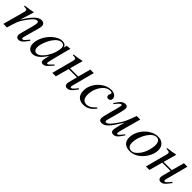

<svg xmlns="http://www.w3.org/2000/svg" viewBox="323 -1637 2844 2844"><g transform="rotate(45 1745.0 -215.0)"><path d="M465 -117C458 -108 451 -99 444 -91C415 -54 397 -38 383 -38C371 -38 367 -47 367 -56C367 -64 371 -81 381 -117L437 -320C443 -341 447 -362 447 -380C447 -416 425 -441 382 -441C318 -441 251 -381 151 -221L218 -439L214 -441C161 -430 134 -426 52 -415V-400C103 -399 117 -393 117 -373C117 -367 116 -358 115 -353L19 0H94C141 -158 149 -181 194 -248C257 -341 302 -390 342 -390C357 -390 366 -379 366 -361C366 -349 360 -313 352 -282L308 -120C294 -68 292 -55 292 -45C292 -7 314 9 339 9C386 9 411 -11 479 -104Z M980 -111 953 -82C923 -49 910 -41 901 -41C893 -41 887 -45 887 -54C887 -74 929 -246 976 -417C979 -427 980 -429 982 -438L975 -441L914 -434L911 -431L900 -383C892 -420 863 -441 820 -441C765 -441 707 -410 657 -363C586 -296 534 -196 534 -105C534 -29 578 11 634 11C704 11 762 -33 837 -146C816 -64 814 -56 814 -31C814 -2 826 10 854 10C894 10 918 -9 993 -100ZM882 -361C882 -290 852 -204 805 -136C775 -93 728 -38 678 -38C642 -38 618 -57 618 -112C618 -175 653 -264 695 -327C737 -388 781 -419 826 -419C861 -419 882 -396 882 -361Z M1483 -117C1476 -108 1469 -99 1462 -91C1433 -54 1415 -38 1401 -38C1389 -38 1385 -47 1385 -56C1385 -64 1390 -81 1399 -117L1482 -432H1409L1355 -233H1182L1240 -439L1236 -441C1183 -430 1154 -424 1075 -415V-400C1126 -399 1140 -393 1140 -373C1140 -367 1139 -355 1138 -350L1045 0H1118L1176 -211H1350L1326 -120C1312 -68 1310 -55 1310 -45C1310 -7 1332 9 1357 9C1404 9 1429 -11 1497 -104Z M1876 -107C1822 -50 1784 -25 1731 -25C1674 -25 1642 -67 1642 -139C1642 -228 1677 -313 1733 -372C1762 -402 1802 -420 1842 -420C1865 -420 1879 -412 1879 -400C1879 -381 1864 -370 1864 -352C1864 -332 1875 -312 1903 -312C1929 -312 1951 -333 1951 -360C1951 -407 1907 -441 1846 -441C1785 -441 1728 -419 1679 -380C1608 -323 1556 -236 1556 -143C1556 -41 1610 11 1703 11C1778 11 1831 -20 1892 -97Z M2451 -119C2400 -52 2384 -38 2368 -38C2361 -38 2357 -44 2357 -55C2357 -67 2367 -110 2372 -129L2455 -432H2381C2332 -298 2318 -260 2271 -189C2209 -95 2163 -42 2129 -42C2114 -42 2109 -52 2109 -67C2109 -71 2111 -80 2112 -83L2166 -281C2178 -324 2188 -378 2188 -393C2188 -424 2172 -441 2142 -441C2095 -441 2064 -421 1999 -322L2013 -312C2064 -379 2085 -394 2101 -394C2108 -394 2111 -388 2111 -377C2111 -365 2100 -322 2094 -299L2059 -170C2040 -101 2032 -61 2032 -42C2032 -5 2050 11 2085 11C2156 11 2206 -42 2324 -236C2292 -128 2279 -61 2279 -39C2279 -8 2297 9 2327 9C2375 9 2400 -11 2465 -110Z M2967 -301C2967 -389 2907 -441 2826 -441C2785 -441 2745 -432 2706 -411C2601 -355 2526 -240 2526 -128C2526 -41 2579 11 2673 11C2739 11 2803 -14 2861 -72C2927 -137 2967 -225 2967 -301ZM2883 -326C2883 -250 2855 -156 2809 -93C2770 -39 2732 -10 2688 -10C2641 -10 2610 -41 2610 -101C2610 -180 2638 -259 2684 -329C2724 -389 2768 -420 2812 -420C2855 -420 2883 -387 2883 -326Z M3444 -117C3437 -108 3430 -99 3423 -91C3394 -54 3376 -38 3362 -38C3350 -38 3346 -47 3346 -56C3346 -64 3351 -81 3360 -117L3443 -432H3370L3316 -233H3143L3201 -439L3197 -441C3144 -430 3115 -424 3036 -415V-400C3087 -399 3101 -393 3101 -373C3101 -367 3100 -355 3099 -350L3006 0H3079L3137 -211H3311L3287 -120C3273 -68 3271 -55 3271 -45C3271 -7 3293 9 3318 9C3365 9 3390 -11 3458 -104Z"/></g></svg>

Font: XITS
Style: Italic
Weight: 400
Italic angle: -16.33°
Designer: MicroPress Inc., with final additions and corrections provided by Coen Hoffman, Elsevier (retired)
Version: Version 1.107